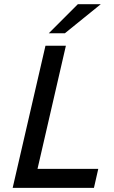

<svg xmlns="http://www.w3.org/2000/svg" viewBox="-20 -912 554 932"><path d="M41.5 0 200.7 -689.9H299.8L162.1 -92.3H457L436 0ZM216.8 -750.5 357.9 -891.6H469.2L294.9 -750.5Z"/></svg>

Font: Acari Sans Medium
Style: Italic
Weight: 500
Italic angle: -13°
Designer: Alfredo Marco Pradil and Stefan Peev
Foundry: Hanken Design Co.
Version: Version 1.045